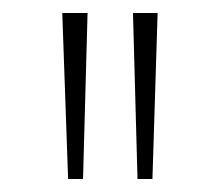

<svg xmlns="http://www.w3.org/2000/svg" viewBox="-20 -800 339 296"><path d="M108 -524H85L76 -780H115ZM215 -524H192L185 -780H223Z"/></svg>

Font: Tanohe Sans ExtraLight
Style: Regular
Weight: 250
Designer: Village Type and Design LLC & Cristiano Sobral
Foundry: Cooper Hewitt Smithsonian Design Museum
Version: Version 1.00;September 29, 2021;FontCreator 13.0.0.2655 64-b